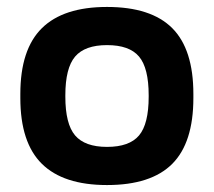

<svg xmlns="http://www.w3.org/2000/svg" viewBox="-20 -529 621 558"><path d="M39.1 -255.9Q39.1 -385.3 101.6 -447Q164.1 -508.8 291 -508.8Q418.9 -508.8 480.5 -447.3Q542 -385.7 542 -255.9V-244.1Q542 -114.3 480.5 -52.7Q418.9 8.8 291 8.8Q164.1 8.8 101.6 -53Q39.1 -114.7 39.1 -244.1ZM169.9 -248Q169.9 -168.9 198.2 -135.5Q226.6 -102.1 291 -102.1Q356 -102.1 384 -135.3Q412.1 -168.5 412.1 -248V-252Q412.1 -331.5 384 -364.7Q356 -397.9 291 -397.9Q226.6 -397.9 198.2 -364.5Q169.9 -331.1 169.9 -252Z"/></svg>

Font: LT Wave Text Bold
Style: Regular
Weight: 700
Designer: Daniel Lyons
Version: Version 2.5 (Glyphs App)